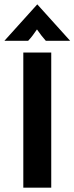

<svg xmlns="http://www.w3.org/2000/svg" viewBox="-37 -868 344 888"><path d="M70.8 0V-625H200V0ZM-16.7 -679.2 135.4 -847.9 287.5 -679.2H175Q163.9 -691.7 154.2 -704.2Q144.4 -716.7 134 -731.9Q123.6 -716.7 114.2 -704.2Q104.9 -691.7 93.1 -679.2Z"/></svg>

Font: co2trust
Style: Bold
Weight: 700
Designer: Kristian Moeller
Foundry: Dicotype
Version: Version 1.000